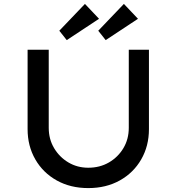

<svg xmlns="http://www.w3.org/2000/svg" viewBox="-20 -955 902 981"><path d="M431 6Q340 6 270 -33Q200 -72 160.5 -140.5Q121 -209 121 -295V-701H229V-302Q229 -244 256.5 -198Q284 -152 329.5 -125Q375 -98 431 -98Q490 -98 536.5 -125Q583 -152 610.5 -198Q638 -244 638 -302V-701H741V-295Q741 -209 701.5 -140.5Q662 -72 592 -33Q522 6 431 6ZM321 -750 283 -798 414 -935 486 -859ZM520 -750 482 -798 613 -935 685 -859Z"/></svg>

Font: Lexend Exa
Style: Regular
Weight: 400
Designer: Bonnie Shaver-Troup, Thomas Jockin
Foundry: Lexend
Version: Version 1.007